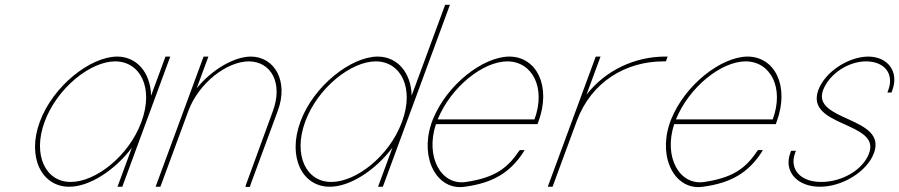

<svg xmlns="http://www.w3.org/2000/svg" viewBox="-20 -789 3751 801"><path d="M146.1 -281C201.1 -430 356.1 -552 468.4 -553C551.5 -553 608.2 -485.1 610.3 -389.8L666.7 -543L670.4 -553H690.4L686.7 -543L591.6 -285C591.1 -283.7 590.6 -282.3 590.1 -281L493.9 -20L490.2 -10H470.2L473.9 -20L530.3 -172.9C458 -77.3 351.8 -9.3 268.2 -10C154.2 -10 91.5 -133 146.1 -281ZM166.1 -281C114.5 -141 171.2 -29 275.6 -30C379.3 -30 516.3 -137.8 568.5 -276.7L570.1 -281C622.1 -422 565.7 -532 461.1 -533C357.1 -533 218.1 -422 166.1 -281Z M800.7 -420.9C863.3 -498.1 955.8 -552.3 1025.9 -553C1126.3 -553 1184.9 -449 1138.6 -326L1025.7 -20L1022.7 -9H1003.7L1006.4 -19L1118.6 -326C1161.3 -442 1111.5 -532 1018.6 -533C926.1 -533 808.5 -442 765.7 -326L762 -316L652.9 -20L649.2 -10H629.2L632.9 -20L742 -316L745.7 -326L825.7 -543L829.4 -553H849.4L845.7 -543Z M1233.5 -282C1288.1 -430 1443.1 -552 1555.4 -553C1638.5 -553 1695.2 -485.1 1697.4 -390.2L1833.4 -759L1837.1 -769H1857.1L1853.4 -759L1679 -286C1678.5 -284.7 1678 -283.3 1677.5 -282L1580.9 -20L1577.2 -10H1557.2L1560.9 -20L1617.4 -173.3C1545 -77.3 1438.8 -9.3 1355.2 -10C1241.2 -10 1178.5 -133 1233.5 -282ZM1253.5 -282C1201.5 -141 1258.2 -29 1362.6 -30C1466.3 -30 1603.3 -137.8 1655.9 -277.7L1657.5 -282C1709.1 -422 1652.7 -532 1548.1 -533C1444.1 -533 1305.1 -422 1253.5 -282Z M1806 -291H2209.8C2258.1 -422 2201.7 -532 2097.1 -533C1995.8 -533 1861.7 -427.2 1806 -291ZM1778.7 -271H1778.4L1782.1 -281L1785.8 -291H1786C1844.3 -436.3 1995 -552 2104.4 -553C2218.4 -553 2281.1 -430 2226.1 -281L2222.4 -271H2212.4H1798.6C1753.5 -134.1 1820.3 -13.4 1925.2 -30C2037.8 -47 2094.1 -83 2143 -156L2148.6 -163H2168.6L2160.8 -150C2107.7 -71 2039.1 -26 1919.5 -10C1805 7.6 1731.2 -124.9 1778.7 -271Z M2426.6 -393.6C2506.2 -496.5 2629.4 -553 2755.4 -553H2765.4L2758.1 -533H2748.1C2589.5 -533 2447.2 -446.6 2387.1 -286.4L2385.5 -282L2381.8 -272L2288.9 -20L2285.2 -10H2265.2L2268.9 -20L2361.8 -272L2365.5 -282C2366 -283.4 2366.5 -284.7 2367 -286.1L2461.7 -543L2465.4 -553H2485.4L2481.7 -543Z M2800 -291H3203.8C3252.1 -422 3195.7 -532 3091.1 -533C2989.8 -533 2855.7 -427.2 2800 -291ZM2772.7 -271H2772.4L2776.1 -281L2779.8 -291H2780C2838.3 -436.3 2989 -552 3098.4 -553C3212.4 -553 3275.1 -430 3220.1 -281L3216.4 -271H3206.4H2792.6C2747.5 -134.1 2814.3 -13.4 2919.2 -30C3031.8 -47 3088.1 -83 3137 -156L3142.6 -163H3162.6L3154.8 -150C3101.7 -71 3033.1 -26 2913.5 -10C2799 7.6 2725.2 -124.9 2772.7 -271Z M3702.8 -413 3699.1 -403H3682.1L3685.8 -413C3710.5 -480 3671.9 -532 3594.1 -533C3516.7 -533 3439 -479 3413.8 -413C3365.5 -282 3683.2 -303 3625.8 -150C3597.4 -73 3492.9 -9 3399.7 -10C3307 -10 3248.4 -73 3276.8 -150L3280.5 -160H3300.5L3296.8 -150C3272.1 -83 3320 -29 3407.1 -30C3494.6 -30 3581.7 -82 3605.8 -150C3654.5 -282 3338 -259 3393.8 -413C3422.2 -490 3519.5 -552 3601.4 -553C3683.9 -553 3731.2 -490 3702.8 -413Z"/></svg>

Font: Nordica Plus
Style: NordicaClassicUltLtCondObl
Weight: 300
Version: Version 1.01